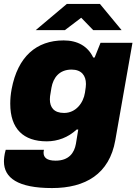

<svg xmlns="http://www.w3.org/2000/svg" viewBox="-21 -745 707 974"><path d="M160 -592H308L391 -655L452 -592H596L486 -725H318ZM243 209C412 209 534 138 564 -34L651 -528H489L459 -453H452C425 -510 373 -540 302 -540C164 -540 69 -458 38 -293C33 -266 31 -242 31 -219C31 -91 98 -28 216 -28C272 -28 325 -48 368 -88H376C372 -64 368 -39 364 -15C356 30 329 70 261 70C215 70 200 53 200 29C200 25 201 19 202 15H8C0 42 -1 65 -1 74C-1 157 69 209 243 209ZM304 -172C252 -172 232 -201 232 -241C232 -248 232 -257 240 -300C249 -351 280 -392 342 -392C393 -392 415 -361 415 -319C415 -310 414 -300 410 -275C402 -223 364 -172 304 -172Z"/></svg>

Font: Archivo Black
Style: Italic
Weight: 900
Italic angle: -10°
Designer: Hector Gatti
Foundry: Omnibus-Type
Version: Version 2.001